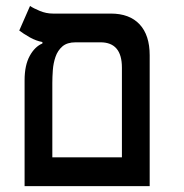

<svg xmlns="http://www.w3.org/2000/svg" viewBox="-20 -632 626 652"><path d="M63.5 0V-359.4Q63.5 -410.2 80.8 -441.9Q98.1 -473.6 124 -484.4V-489.3Q102.5 -493.2 81.3 -505.1Q60.1 -517.1 45.4 -528.3L82 -611.8Q93.3 -604 115 -595Q136.7 -585.9 159.7 -585.9H356.4Q419.9 -585.9 454.1 -549.3Q488.3 -512.7 488.3 -444.3V0ZM236.8 -488.3Q208 -488.3 191.9 -474.4Q175.8 -460.4 168.5 -439Q161.1 -417.5 159.4 -393.8Q157.7 -370.1 157.7 -350.1V-97.7H394V-402.3Q394 -488.3 321.3 -488.3Z"/></svg>

Font: Cascadia Code NF
Style: Regular
Weight: 400
Monospace: yes
Designer: Aaron Bell
Foundry: Saja Typeworks
Version: Version 2404.023; ttfautohint (v1.8.4)